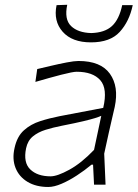

<svg xmlns="http://www.w3.org/2000/svg" viewBox="-20 -754 562 784"><path d="M177 9.5Q127.5 9.5 92.8 -11.2Q58 -32 43.5 -68.2Q29 -104.5 39.5 -150Q49.5 -196.5 77.5 -221.8Q105.5 -247 143.8 -259.2Q182 -271.5 223 -279.5L401.5 -313.5Q420 -392 389.5 -426.5Q359 -461 293 -461Q277.5 -461 230 -448.8Q182.5 -436.5 124.5 -419.5L132 -472Q155 -477.5 188 -485.2Q221 -493 252.2 -499Q283.5 -505 300.5 -505Q391.5 -505 428.8 -452.8Q466 -400.5 448.5 -317.5Q444 -296 437.5 -270Q431 -244 424 -211L405.5 -126.5Q407 -94.5 408.2 -65Q409.5 -35.5 411 0H364L360 -81.5H353.5Q326 -58.5 294.2 -37.8Q262.5 -17 231.8 -3.8Q201 9.5 177 9.5ZM186.5 -34Q214 -34 263.2 -61Q312.5 -88 364 -142L393.5 -281Q383.5 -276.5 367.2 -271.5Q351 -266.5 319.8 -259Q288.5 -251.5 232.5 -240.5Q197 -233.5 166.2 -224Q135.5 -214.5 114.2 -197Q93 -179.5 86.5 -148.5Q74.5 -90 103.8 -62Q133 -34 186.5 -34ZM351.5 -581Q274 -581 235.8 -624.5Q197.5 -668 211 -733L254.5 -734.5Q242 -675 270 -647.8Q298 -620.5 352.5 -619Q407.5 -620.5 437 -647.5Q466.5 -674.5 479 -733H522Q508 -666.5 469 -623.8Q430 -581 351.5 -581Z"/></svg>

Font: Commissioner Loud ExtraLight
Style: Italic
Weight: 200
Italic angle: -12°
Designer: Kostas Bartsokas
Foundry: Kostas Bartsokas
Version: Version 1.000; ttfautohint (v1.8.3)